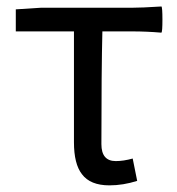

<svg xmlns="http://www.w3.org/2000/svg" viewBox="-20 -554 541 587"><path d="M314.5 12.7Q255.9 12.7 230.5 -21.5Q206.1 -52.7 206.1 -119.1V-458H28.3V-525.4L104.5 -530.3H289.1H381.8Q413.1 -530.3 473.6 -534.2Q476.6 -531.2 476.6 -494.1Q476.6 -457 473.6 -454.1Q428.7 -458 383.8 -458H293Q290 -337.9 290 -113.3Q290 -61.5 334 -61.5Q357.4 -61.5 385.7 -69.3L399.4 -1Q356.4 12.7 314.5 12.7Z"/></svg>

Font: Bpmf GenSeki Gothic R
Style: R
Weight: 400
Foundry: But Ko
Version: Version 1.320